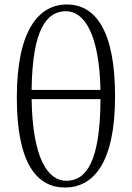

<svg xmlns="http://www.w3.org/2000/svg" viewBox="-20 -822 587 856"><path d="M270 14C394 14 493 -92 493 -392C493 -685 406 -802 278 -802C154 -802 55 -689 55 -387C55 -95 143 14 270 14ZM276 -16C191 -16 125 -120 121 -380H428C427 -98 363 -16 276 -16ZM121 -421C124 -690 187 -772 274 -772C358 -772 423 -665 428 -421Z"/></svg>

Font: Noto Serif SC Light
Style: Regular
Weight: 300
Designer: Ryoko NISHIZUKA 西塚涼子 (kana & ideographs); Frank Grießhammer (Latin, Greek & Cyrillic); Wenlong ZHANG 张文龙 (bopomofo); San
Foundry: Adobe
Version: Version 2.001;hotconv 1.1.0;makeotfexe 2.6.0